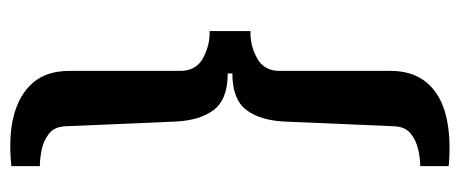

<svg xmlns="http://www.w3.org/2000/svg" viewBox="-279 -449 889 371"><g transform="rotate(-90 165.5 -263.5)"><path d="M30 159V104Q45 104 62.5 100Q80 96 93 85.5Q106 75 107 54L116 -156Q118 -205 138.5 -232Q159 -259 209 -259V-268Q159 -268 138.5 -295Q118 -322 116 -371L107 -582Q106 -603 92.5 -613.5Q79 -624 61.5 -627.5Q44 -631 30 -631V-686Q86 -692 127 -681.5Q168 -671 191 -644.5Q214 -618 214 -574V-360Q214 -329 239 -315.5Q264 -302 291 -303V-224Q264 -225 239 -211.5Q214 -198 214 -168V47Q214 90 191 117Q168 144 126.5 154Q85 164 30 159Z"/></g></svg>

Font: Chivo Medium SemiBold
Style: Regular
Weight: 600
Version: Version 2.002